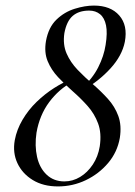

<svg xmlns="http://www.w3.org/2000/svg" viewBox="-20 -656 486 689"><path d="M188 13Q135 13 97.5 -10Q60 -33 42.5 -70.5Q25 -108 33 -153Q40 -191 61 -226.5Q82 -262 111.5 -290.5Q141 -319 174 -340Q207 -361 237 -372L241 -363Q191 -336 156.5 -289.5Q122 -243 111 -180Q104 -133 113 -93Q122 -53 147.5 -29Q173 -5 211 -5Q241 -5 267.5 -21Q294 -37 313 -65.5Q332 -94 338 -131Q345 -178 332 -213Q319 -248 294.5 -275.5Q270 -303 241.5 -328Q213 -353 188.5 -379Q164 -405 151 -436.5Q138 -468 145 -509Q154 -558 182.5 -585.5Q211 -613 248 -624.5Q285 -636 317 -636Q377 -636 408 -600.5Q439 -565 428 -506Q418 -456 376.5 -410.5Q335 -365 279 -333L274 -340Q312 -374 332.5 -414.5Q353 -455 359 -495Q366 -538 360.5 -565Q355 -592 339 -605Q323 -618 300 -618Q263 -618 241 -599Q219 -580 211 -537Q205 -496 219 -464Q233 -432 258.5 -405.5Q284 -379 313 -354Q342 -329 367 -301.5Q392 -274 404.5 -240Q417 -206 410 -161Q401 -110 368 -71Q335 -32 288 -9.5Q241 13 188 13Z"/></svg>

Font: Cormorant Infant Light Medium
Style: Italic
Weight: 500
Italic angle: -10°
Version: Version 4.001